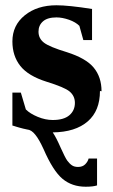

<svg xmlns="http://www.w3.org/2000/svg" viewBox="-20 -492 429 728"><path d="M365 -146 359 -147Q359 -72 313 -32Q266 9 180 10Q193 29 210 68Q227 106 235 117Q244 129 253 135Q262 141 276 141Q293 141 303 131Q313 121 316 109H348V211Q333 216 305 216Q253 216 217 186Q181 156 145 73Q128 36 114 19Q99 0 83 -1Q68 -4 54 -8Q48 -10 42 -11.5Q36 -13 32.5 -14.5Q29 -16 27 -16V-141H59L78 -77Q94 -61 123 -49Q152 -37 180 -37Q222 -37 243 -55Q264 -73 264 -102Q264 -128 244 -145Q225 -161 157 -182Q87 -204 57 -242Q27 -280 27 -335Q27 -396 74 -434Q121 -472 194 -472Q240 -472 329 -458V-340H296L281 -394Q267 -408 242 -417Q216 -426 194 -426Q160 -426 143 -411Q126 -396 126 -372Q126 -346 147 -330Q168 -314 234 -294Q306 -271 335 -236Q365 -200 365 -146Z"/></svg>

Font: Libra Serif Modern
Style: Bold
Weight: 700
Designer: Stefan Peev, Context Ltd
Foundry: Ascender Corporation
Version: Version 1.000